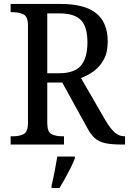

<svg xmlns="http://www.w3.org/2000/svg" viewBox="-20 -734 655 975"><path d="M34 0V-42H48Q78 -42 100 -53Q122 -64 122 -109V-604Q122 -649 100 -660.5Q78 -672 48 -672H34V-714H287Q409 -714 468 -667Q527 -620 527 -523Q527 -468 507 -431.5Q487 -395 456 -372.5Q425 -350 391 -338L516 -122Q540 -82 562 -62Q584 -42 612 -42H615V0H601Q546 0 514 -7Q482 -14 461 -33Q440 -52 420 -90L296 -315H220V-109Q220 -64 241.5 -53Q263 -42 294 -42H305V0ZM279 -362Q359 -362 391.5 -401.5Q424 -441 424 -519Q424 -597 391.5 -631.5Q359 -666 281 -666H220V-362ZM242 208Q250 175 257.5 136Q265 97 271 61H360V71Q352 92 338.5 119Q325 146 310 173Q295 200 282 221H242Z"/></svg>

Font: Noto Serif Tamil SemiCondensed
Style: Regular
Weight: 400
Width: 4
Designer: Indian Type Foundry, Tom Grace, and the Monotype Design Team
Foundry: Monotype Imaging Inc.
Version: Version 2.004; ttfautohint (v1.8.4.7-5d5b)